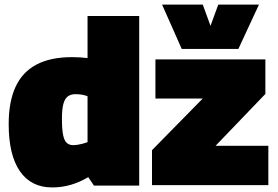

<svg xmlns="http://www.w3.org/2000/svg" viewBox="-20 -810 1218 840"><path d="M391 2 366 -35Q329 -13 290 -1.5Q251 10 208 10Q116 10 67 -61Q18 -132 18 -267Q18 -365 48 -430Q78 -495 139.5 -527.5Q201 -560 295 -560Q312 -560 329.5 -559Q347 -558 363 -556V-740H589V2ZM363 -188V-389Q350 -394 337 -396Q324 -398 310 -398Q290 -398 277 -388.5Q264 -379 257.5 -356Q251 -333 251 -290Q251 -245 256 -220Q261 -195 272 -185Q283 -175 300 -175Q309 -175 319 -176.5Q329 -178 340.5 -181Q352 -184 363 -188ZM645 0V-153L867 -379H660V-550H1141V-399L923 -172H1154V0ZM1113 -790 1023 -596H775L689 -790H867L901 -697L935 -790Z"/></svg>

Font: Georama ExtraCondensed Thin Black
Style: Regular
Weight: 900
Version: Version 1.001